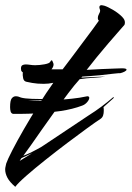

<svg xmlns="http://www.w3.org/2000/svg" viewBox="-22 -662 509 742"><path d="M37 60Q15 41 6.5 24.5Q-2 8 -2 -7Q-2 -13 -0.5 -18.5Q1 -24 2 -30Q7 -45 25.5 -81Q44 -117 70.5 -163Q97 -209 127 -256.5Q157 -304 184 -342Q175 -340 165.5 -339Q156 -338 147 -338Q122 -338 102.5 -341.5Q83 -345 80 -346Q70 -348 67.5 -359.5Q65 -371 66 -383Q63 -384 62 -386Q61 -388 60 -389Q60 -391 59.5 -393Q59 -395 59 -397Q59 -407 64.5 -410Q70 -413 77 -413Q85 -413 94.5 -411.5Q104 -410 114 -410Q131 -410 150 -413.5Q169 -417 172 -423Q175 -429 178 -429Q180 -429 184 -418Q184 -417 184.5 -416Q185 -415 185 -413Q185 -404 177 -394H220Q237 -416 257.5 -443.5Q278 -471 298.5 -498.5Q319 -526 335.5 -548Q352 -570 360 -582Q356 -586 356 -592Q356 -600 360.5 -608Q365 -616 365 -620Q365 -623 363.5 -627Q362 -631 362 -634Q362 -642 371 -642Q373 -642 381 -640Q394 -636 414.5 -624Q435 -612 450 -597Q465 -582 459 -566Q452 -558 434.5 -538Q417 -518 395 -492.5Q373 -467 351.5 -440.5Q330 -414 313 -392Q340 -394 368.5 -395Q397 -396 419.5 -397Q442 -398 449 -398Q467 -398 467 -393Q467 -389 459 -385Q451 -381 442 -379Q441 -380 414.5 -377Q388 -374 362 -371Q350 -370 331.5 -368.5Q313 -367 296 -366L292 -362Q314 -363 341.5 -364.5Q369 -366 385 -366Q368 -363 340 -361.5Q312 -360 286 -356Q266 -334 241.5 -301.5Q217 -269 190.5 -232.5Q164 -196 140 -161.5Q116 -127 97 -100Q78 -73 68 -60Q82 -65 101 -74.5Q120 -84 139 -95Q183 -124 233.5 -158Q284 -192 322 -217Q346 -232 369.5 -249.5Q393 -267 415 -286Q417 -288 417.5 -286Q418 -284 416 -282L378 -248Q379 -244 379 -240.5Q379 -237 379 -233Q379 -224 376.5 -216Q374 -208 367 -203Q350 -192 315.5 -167Q281 -142 238 -109.5Q195 -77 153.5 -44Q112 -11 80 17Q48 45 37 60ZM54 -40 102 -70 61 -51ZM28 -222Q21 -224 19 -231.5Q17 -239 17 -248Q17 -274 23.5 -282Q30 -290 39 -290Q44 -290 49.5 -288.5Q55 -287 59 -285Q73 -281 101.5 -280Q130 -279 155 -279H199Q186 -277 164 -276Q142 -275 120.5 -275Q99 -275 87 -275Q98 -274 109.5 -273.5Q121 -273 133 -273Q156 -273 189 -275Q222 -277 255 -280.5Q288 -284 310 -289Q312 -289 313 -289.5Q314 -290 315 -290Q323 -290 323 -284Q323 -277 315 -267.5Q307 -258 296 -254Q259 -240 212.5 -233Q166 -226 124.5 -224Q83 -222 61 -222Z"/></svg>

Font: Smooch
Style: Regular
Weight: 400
Designer: Robert E. Leuschke
Foundry: Robert E. Leuschke
Version: Version 1.010; ttfautohint (v1.8.3)